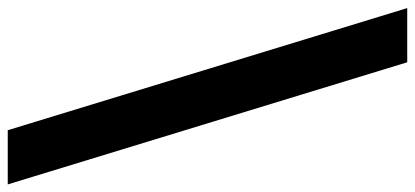

<svg xmlns="http://www.w3.org/2000/svg" viewBox="-531 -502 1072 496"><g transform="rotate(-90 5.0 -254.0)"><path d="M-202 -700 -223.4 -770H-83.4L-62 -700L210.7 192L232.1 262H92.1L70.7 192Z"/></g></svg>

Font: Nordica Plus
Style: NordicaClassicRgOpObl
Weight: 500
Version: Version 1.01